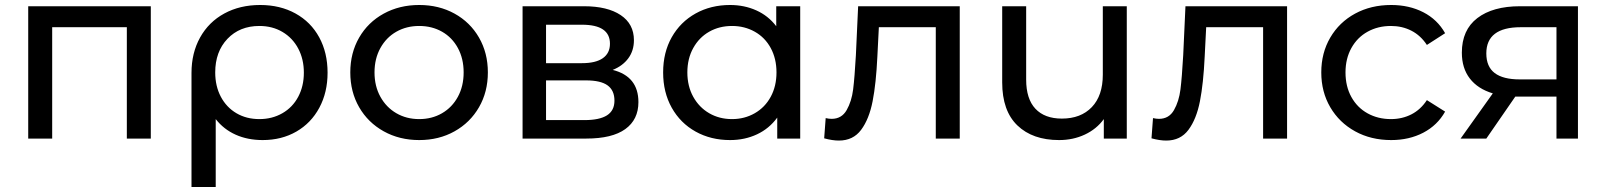

<svg xmlns="http://www.w3.org/2000/svg" viewBox="-20 -555 6434 769"><path d="M584 -530V0H488V-446H189V0H93V-530Z M1292 -264Q1292 -185 1259 -123.5Q1226 -62 1167 -28Q1108 6 1032 6Q972 6 924 -15.5Q876 -37 844 -78V194H747V-263Q747 -343 781.5 -405Q816 -467 878.5 -501Q941 -535 1022 -535Q1102 -535 1163.5 -501Q1225 -467 1258.5 -405.5Q1292 -344 1292 -264ZM1197 -264Q1197 -318 1174.5 -360.5Q1152 -403 1111.5 -427Q1071 -451 1019 -451Q940 -451 891 -399.5Q842 -348 842 -265Q842 -210 864.5 -167.5Q887 -125 927 -101.5Q967 -78 1019 -78Q1070 -78 1111 -101.5Q1152 -125 1174.5 -167.5Q1197 -210 1197 -264Z M1383 -265Q1383 -343 1418.5 -404.5Q1454 -466 1517 -500.5Q1580 -535 1659 -535Q1738 -535 1800.5 -500.5Q1863 -466 1898.5 -404.5Q1934 -343 1934 -265Q1934 -187 1898.5 -125.5Q1863 -64 1800.5 -29Q1738 6 1659 6Q1580 6 1517 -29Q1454 -64 1418.5 -125.5Q1383 -187 1383 -265ZM1837 -265Q1837 -320 1814 -362.5Q1791 -405 1750.5 -428Q1710 -451 1659 -451Q1608 -451 1567.5 -428Q1527 -405 1503.5 -362.5Q1480 -320 1480 -265Q1480 -210 1503.5 -167.5Q1527 -125 1567.5 -101.5Q1608 -78 1659 -78Q1710 -78 1750.5 -101.5Q1791 -125 1814 -167.5Q1837 -210 1837 -265Z M2537 -146Q2537 -76 2484.5 -38Q2432 0 2328 0H2073V-530H2319Q2413 -530 2466 -494.5Q2519 -459 2519 -394Q2519 -352 2496.5 -321.5Q2474 -291 2434 -275Q2537 -249 2537 -146ZM2167 -302H2311Q2366 -302 2394.5 -322Q2423 -342 2423 -380Q2423 -456 2311 -456H2167ZM2441 -152Q2441 -193 2413.5 -213Q2386 -233 2327 -233H2167V-74H2321Q2381 -74 2411 -93Q2441 -112 2441 -152Z M3185 -530V0H3093V-84Q3061 -40 3012 -17Q2963 6 2904 6Q2827 6 2766 -28Q2705 -62 2670.5 -123.5Q2636 -185 2636 -265Q2636 -345 2670.5 -406Q2705 -467 2766 -501Q2827 -535 2904 -535Q2961 -535 3009 -513.5Q3057 -492 3089 -450V-530ZM3090 -265Q3090 -320 3067 -362.5Q3044 -405 3003 -428Q2962 -451 2912 -451Q2861 -451 2820.5 -428Q2780 -405 2756.5 -362.5Q2733 -320 2733 -265Q2733 -210 2756.5 -167.5Q2780 -125 2820.5 -101.5Q2861 -78 2912 -78Q2962 -78 3003 -101.5Q3044 -125 3067 -167.5Q3090 -210 3090 -265Z M3824 -530V0H3728V-446H3500L3494 -328Q3489 -221 3475 -149.5Q3461 -78 3429 -35Q3397 8 3340 8Q3314 8 3281 -1L3287 -82Q3300 -79 3311 -79Q3351 -79 3371 -114Q3391 -149 3397 -197Q3403 -245 3408 -334L3417 -530Z M4493 -530V0H4401V-78Q4372 -38 4325 -16Q4278 6 4222 6Q4116 6 4055 -52.5Q3994 -111 3994 -225V-530H4090V-236Q4090 -159 4127 -119.5Q4164 -80 4233 -80Q4309 -80 4353 -126Q4397 -172 4397 -256V-530Z M5135 -530V0H5039V-446H4811L4805 -328Q4800 -221 4786 -149.5Q4772 -78 4740 -35Q4708 8 4651 8Q4625 8 4592 -1L4598 -82Q4611 -79 4622 -79Q4662 -79 4682 -114Q4702 -149 4708 -197Q4714 -245 4719 -334L4728 -530Z M5272 -265Q5272 -343 5308 -404.5Q5344 -466 5407.5 -500.5Q5471 -535 5552 -535Q5624 -535 5680.5 -506Q5737 -477 5768 -422L5695 -375Q5670 -413 5633 -432Q5596 -451 5551 -451Q5499 -451 5457.5 -428Q5416 -405 5392.5 -362.5Q5369 -320 5369 -265Q5369 -209 5392.5 -166.5Q5416 -124 5457.5 -101Q5499 -78 5551 -78Q5596 -78 5633 -97Q5670 -116 5695 -154L5768 -108Q5737 -53 5680.5 -23.5Q5624 6 5552 6Q5471 6 5407.5 -29Q5344 -64 5308 -125.5Q5272 -187 5272 -265Z M6300 -530V0H6214V-168H6060H6049L5933 0H5830L5959 -181Q5899 -199 5867 -240.5Q5835 -282 5835 -344Q5835 -435 5897 -482.5Q5959 -530 6068 -530ZM6067 -237H6214V-446H6071Q5933 -446 5933 -341Q5933 -288 5966.5 -262.5Q6000 -237 6067 -237Z"/></svg>

Font: Montserrat Alternates Medium
Style: Regular
Weight: 500
Designer: Julieta Ulanovsky
Foundry: Julieta Ulanovsky
Version: Version 7.200